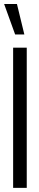

<svg xmlns="http://www.w3.org/2000/svg" viewBox="-23 -916 191 936"><path d="M-2.9 -896.5H59.6L95.7 -748H50.8ZM41 0V-683.6H107.4V0Z"/></svg>

Font: Post No Bills Jaffna Medium
Style: Regular
Weight: 500
Designer: Kosala Senevirathne, Siva Puranthara, Lasantha Premarathna, Tharique Azeez
Foundry: Mooniak
Version: Version 1.220 ; ttfautohint (v1.6)